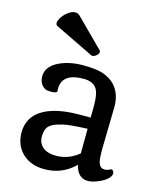

<svg xmlns="http://www.w3.org/2000/svg" viewBox="-127 -952 863 1051"><g transform="rotate(15 304.5 -427.0)"><path d="M53.2 0ZM397.9 -62Q326.7 9.3 225.6 9.3Q147.5 9.3 100.6 -35.6Q53.2 -81.1 53.2 -153.3Q53.2 -243.2 133.3 -288.1Q205.6 -329.1 336.9 -329.1H397.9Q398.4 -347.7 398.4 -365.2V-401.9Q398.4 -467.3 379.4 -494.1Q357.9 -524.4 306.2 -524.4Q187.5 -524.4 184.1 -439.5Q183.6 -426.3 184.6 -417.5Q174.8 -409.7 151.6 -409.7Q128.4 -409.7 117.9 -415Q107.4 -420.4 99.6 -429.7Q83 -448.7 83 -478.3Q83 -507.8 100.3 -530Q117.7 -552.2 147.5 -566.4Q205.6 -595.2 284.7 -595.2Q363.8 -595.2 403.6 -579.8Q443.4 -564.5 466.8 -539.1Q508.3 -494.1 508.3 -418.5L503.4 -184.1Q503.4 -120.1 509.5 -103Q515.6 -85.9 524.2 -80.1Q532.7 -74.2 545.2 -74.2Q557.6 -74.2 565.4 -78.1L579.1 -84.5Q585.9 -86.9 591.1 -78.9Q596.2 -70.8 596.2 -64.7Q596.2 -58.6 591.1 -48.8Q585.9 -39.1 572 -28.1Q558.1 -17.1 540.5 -8.8Q443.4 37.1 408.2 -30.3Q400.9 -43.5 397.9 -62ZM396.5 -126Q396.5 -196.3 397.5 -265.6Q295.9 -261.7 259.5 -252.7Q223.1 -243.7 207 -235.4Q190.9 -227.1 181.6 -215.8Q166.5 -197.3 166.5 -159.9Q166.5 -122.6 192.9 -100.3Q219.2 -78.1 268.6 -78.1Q338.4 -78.1 396.5 -126ZM93.3 -765.6Q83.5 -770.5 83.5 -781.5Q83.5 -792.5 91.6 -806.9Q99.6 -821.3 111.8 -834Q142.1 -863.8 168.9 -863.8Q183.6 -863.8 194.3 -853L350.1 -697.3Q353.5 -693.8 353.5 -689Q353.5 -684.1 350.6 -679Q347.7 -673.8 342.3 -668.9Q330.1 -657.7 315.9 -657.7Z"/></g></svg>

Font: Quando
Style: Regular
Weight: 400
Version: Version 1.002